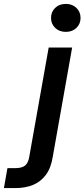

<svg xmlns="http://www.w3.org/2000/svg" viewBox="-132 -742 432 982"><path d="M-112 220 -94 118H-54Q-20 118 -3.5 104.5Q13 91 18 58L117 -499H237L138 59Q129 117 102.5 152.5Q76 188 36.5 204Q-3 220 -54 220ZM205 -579Q171 -579 150 -599.5Q129 -620 129 -650Q129 -681 150 -701.5Q171 -722 205 -722Q238 -722 259 -701.5Q280 -681 280 -650Q280 -620 259 -599.5Q238 -579 205 -579Z"/></svg>

Font: DM Sans 20pt SemiBold
Style: Italic
Weight: 600
Italic angle: -10°
Version: Version 4.004;gftools[0.9.30]